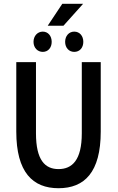

<svg xmlns="http://www.w3.org/2000/svg" viewBox="-20 -982 624 1014"><path d="M66 -287C66 -72 153 12 289 12C426 12 512 -72 512 -287V-654H412V-278C412 -136 361 -89 289 -89C218 -89 170 -136 170 -278V-654H66ZM232 -846H315L419 -962H309ZM206 -708C234 -708 253 -730 253 -761C253 -792 234 -815 206 -815C178 -815 157 -792 157 -761C157 -730 178 -708 206 -708ZM372 -708C401 -708 420 -730 420 -761C420 -792 401 -815 372 -815C344 -815 324 -792 324 -761C324 -730 344 -708 372 -708Z"/></svg>

Font: Falling Sky
Style: Condensed
Weight: 400
Designer: Paul D. Hunt
Foundry: Adobe Systems Incorporated
Version: Version 1.02